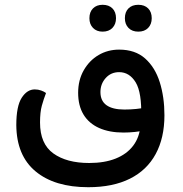

<svg xmlns="http://www.w3.org/2000/svg" viewBox="-20 -556 763 801"><path d="M348 225Q208 225 128.5 159Q49 93 48 -34Q48 -113 70.5 -148Q93 -183 125 -183Q139 -183 151.5 -178.5Q164 -174 172 -168Q162 -142 154.5 -115Q147 -88 147 -45Q147 44 202.5 84Q258 124 352 124Q416 124 462.5 105.5Q509 87 535.5 52Q562 17 566 -32L587 -13Q567 -8 542.5 -5.5Q518 -3 495 -3Q436 -3 393.5 -22Q351 -41 328.5 -78Q306 -115 306 -169Q306 -222 329.5 -263Q353 -304 391.5 -326.5Q430 -349 477 -349Q544 -349 585.5 -312Q627 -275 646.5 -213Q666 -151 666 -75Q666 19 629.5 86.5Q593 154 522 189.5Q451 225 348 225ZM477 -255Q443 -255 421 -230.5Q399 -206 399 -172Q399 -135 424.5 -117Q450 -99 499 -99Q524 -99 548.5 -101.5Q573 -104 597 -109L569 -67Q572 -170 546 -212.5Q520 -255 477 -255ZM408 -424Q383 -424 368 -439.5Q353 -455 353 -480Q353 -506 368 -521Q383 -536 408 -536Q434 -536 449 -521Q464 -506 464 -480Q464 -455 449 -439.5Q434 -424 408 -424ZM557 -424Q531 -424 516 -439.5Q501 -455 501 -480Q501 -506 516 -521Q531 -536 557 -536Q583 -536 598 -521Q613 -506 613 -480Q613 -455 598 -439.5Q583 -424 557 -424Z"/></svg>

Font: Baloo Bhaijaan 2 Medium
Style: Regular
Weight: 500
Designer: Sanskriti Dholi, Noopur Datye and Ek Type
Foundry: Ek Type
Version: Version 1.701